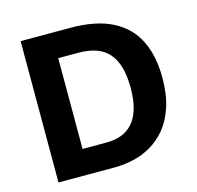

<svg xmlns="http://www.w3.org/2000/svg" viewBox="-98 -763 889 866"><g transform="rotate(-15 346.5 -330.0)"><path d="M139 0V-118H330Q365 -118 395.5 -129Q426 -140 448.5 -164.5Q471 -189 483.5 -229.5Q496 -270 496 -328Q496 -384 484.5 -424.5Q473 -465 449.5 -491.5Q426 -518 390.5 -530Q355 -542 308 -542H139V-660H303Q423 -660 499 -621Q575 -582 610.5 -509.5Q646 -437 646 -336Q646 -258 627.5 -201Q609 -144 577.5 -105.5Q546 -67 506 -43.5Q466 -20 421.5 -10Q377 0 334 0ZM71 0V-660H215V0Z"/></g></svg>

Font: Bricolage Grotesque 48pt Condensed ExtraBold
Style: Bold
Weight: 700
Version: Version 1.000;gftools[0.9.30]